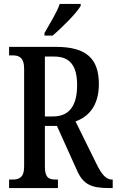

<svg xmlns="http://www.w3.org/2000/svg" viewBox="-20 -951 590 971"><path d="M205 -784V-771H246C296 -813 368 -886 388 -921V-931H282C267 -886 232 -833 205 -784ZM26 0H273V-43H263C228 -43 207 -51 207 -109V-314H268L369 -90C401 -16 445 0 531 0H550V-43H546C515 -43 493 -71 467 -124L362 -337C426 -360 480 -414 480 -526C480 -655 416 -714 263 -714H26V-671H43C74 -671 102 -662 102 -604V-109C102 -51 75 -43 43 -43H26ZM247 -362H207V-665H254C335 -665 370 -617 370 -521C370 -418 332 -362 247 -362Z"/></svg>

Font: Noto Serif Armenian ExtraCondensed Medium
Style: Regular
Weight: 500
Width: 2
Designer: Monotype Design Team
Foundry: Monotype Imaging Inc.
Version: Version 2.008